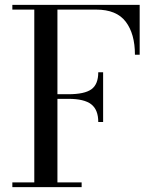

<svg xmlns="http://www.w3.org/2000/svg" viewBox="-20 -770 638 790"><path d="M30.8 -19.5H121.1V-730.5H30.8V-750H554.7V-544.9H535.2Q535.2 -630.9 497.3 -680.7Q459.5 -730.5 376 -730.5H216.3V-382.3H261.7Q327.6 -382.3 356 -402.6Q384.3 -422.9 384.3 -472.7H404.3V-268.1H384.3Q384.3 -318.4 355.5 -340.8Q326.7 -363.3 261.7 -363.3H216.3V-19.5H315.9V0H30.8Z"/></svg>

Font: Bodoni* 11pt
Style: Regular
Weight: 400
Version: Version 2.3